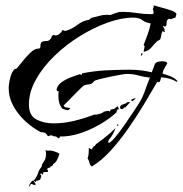

<svg xmlns="http://www.w3.org/2000/svg" viewBox="-20 -490 694 730"><path d="M203 36 193 29 184 28 175 24 162 28Q154 11 136 13Q105 -3 77 -28.5Q49 -54 31 -86.5Q13 -119 13 -156Q13 -164 16 -181.5Q19 -199 26 -214Q33 -229 43 -229Q51 -238 65.5 -256.5Q80 -275 96 -290Q112 -305 124 -305Q134 -305 133.5 -312.5Q133 -320 136 -327Q139 -334 157 -334Q165 -334 170.5 -340Q176 -346 177 -353L185 -358L189 -355Q199 -355 206.5 -361.5Q214 -368 218 -376L228 -372Q253 -379 273.5 -395Q294 -411 319 -415L327 -422Q345 -427 363 -431Q381 -435 400 -433Q411 -437 421.5 -441Q432 -445 444 -445Q472 -445 500.5 -440.5Q529 -436 557 -436Q564 -436 564 -442Q564 -446 563 -449.5Q562 -453 561 -455L565 -466L563 -470Q572 -467 591.5 -462Q611 -457 629 -451Q647 -445 651 -437L647 -423L629 -417L623 -419Q613 -415 613.5 -403Q614 -391 608 -389L600 -391H599L606 -378L605 -374L607 -370L605 -368L598 -372Q594 -364 592 -350Q590 -336 579 -335Q568 -324 555.5 -309.5Q543 -295 526 -293V-294L530 -314L526 -319Q534 -339 541.5 -359.5Q549 -380 553 -401Q533 -404 521 -413.5Q509 -423 486 -423Q442 -423 389 -404Q336 -385 283.5 -352.5Q231 -320 187 -277.5Q143 -235 116.5 -187.5Q90 -140 90 -93Q90 -51 118 -36Q146 -21 183 -21Q223 -21 262 -30.5Q301 -40 338 -54Q348 -54 357 -56.5Q366 -59 373 -63V-65L392 -69L397 -66L400 -69V-73L414 -76L427 -86L434 -73L428 -76L423 -66L424 -64Q399 -40 361.5 -18Q324 4 283.5 17Q243 30 207 29L208 32ZM515 -276 518 -289 523 -285ZM329 143Q322 138 320 128.5Q318 119 313 112Q317 102 317 92Q317 82 318 72L328 78L329 77L336 67L341 64L345 58Q365 44 383 29.5Q401 15 418 -2H419Q415 9 408.5 21Q402 33 394 41L391 50L394 53Q400 53 417 33Q434 13 453 -14.5Q472 -42 488 -66Q504 -90 509 -98Q523 -121 531.5 -146Q540 -171 550 -195Q528 -197 506.5 -203Q485 -209 463 -209Q457 -209 439 -206Q421 -203 399.5 -198.5Q378 -194 360.5 -189.5Q343 -185 338 -182Q331 -171 321.5 -170Q312 -169 301 -166Q298 -165 287 -154.5Q276 -144 262.5 -130Q249 -116 237.5 -104.5Q226 -93 222 -89L223 -86L229 -82L248 -79L240 -71Q234 -71 228 -73Q222 -75 217 -77Q208 -88 205 -100Q202 -112 202 -125Q202 -130 202 -134.5Q202 -139 203 -144L200 -143L197 -144L195 -150Q199 -167 215 -178Q231 -189 250.5 -196.5Q270 -204 283 -208L290 -205L292 -211Q336 -220 382 -222.5Q428 -225 473 -225Q518 -225 557 -215Q564 -234 568.5 -245.5Q573 -257 598 -257Q603 -257 609 -255.5Q615 -254 616 -249L601 -223L598 -210Q613 -206 628 -200Q643 -194 654 -183V-180L652 -179Q639 -187 624 -191Q609 -195 593 -196Q591 -192 590 -186Q589 -180 584 -177L578 -179Q556 -141 528 -94.5Q500 -48 468 -2Q436 44 401 82.5Q366 121 329 143ZM483 -105 479 -109V-111Q487 -116 497 -117Q491 -110 483 -105ZM441 -75 436 -79Q436 -85 439.5 -89Q443 -93 449 -91L445 -93Q458 -95 465 -102H475L457 -82V-81L453 -82L448 -76ZM424 -12 427 -18 429 -17 430 -13 429 -12ZM93 220 91 214Q96 204 103 197H108Q119 185 124 169.5Q129 154 139 143Q138 135 146.5 124.5Q155 114 155 95Q155 92 154.5 88.5Q154 85 153 81L162 83Q170 81 184.5 85Q199 89 206 95Q202 107 197.5 117Q193 127 182 134L179 141L172 143L171 148L167 147L160 151L159 155L162 156V164H149L142 167L145 171L141 174L138 170H134L133 173L137 178Q136 182 135 186.5Q134 191 131 194L123 197L119 196L117 200L113 202L110 197L109 201L114 207L115 214Q111 214 107 212Q103 210 98 209Q96 211 95 214.5Q94 218 93 220Z"/></svg>

Font: Kolker Brush
Style: Regular
Weight: 400
Designer: Robert E. Leuschke
Foundry: Robert E. Leuschke
Version: Version 1.010; ttfautohint (v1.8.3)